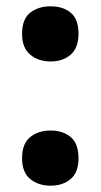

<svg xmlns="http://www.w3.org/2000/svg" viewBox="-20 -577 320 609"><path d="M50 -470Q50 -516 75.5 -536.5Q101 -557 141 -557Q180 -557 204.5 -536.5Q229 -516 229 -470Q229 -425 204 -403.5Q179 -382 141 -382Q102 -382 76 -403.5Q50 -425 50 -470ZM50 -75Q50 -121 75.5 -142Q101 -163 141 -163Q179 -163 204 -142.5Q229 -122 229 -75Q229 -30 204 -9Q179 12 141 12Q102 12 76 -9Q50 -30 50 -75Z"/></svg>

Font: Noto Sans Ethiopic SemiCondensed ExtraBold
Style: Regular
Weight: 800
Width: 4
Designer: Monotype Design Team
Foundry: Monotype Imaging Inc.
Version: Version 2.102; ttfautohint (v1.8.4.7-5d5b)